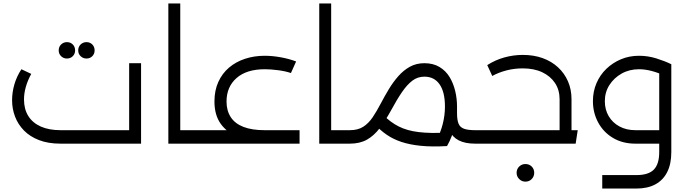

<svg xmlns="http://www.w3.org/2000/svg" viewBox="-20 -832 3972 1112"><path d="M331 0Q259 0 206 -20.5Q153 -41 118.5 -76.5Q84 -112 67 -157Q50 -202 50 -251Q50 -298 63.5 -344Q77 -390 104 -431L161 -404Q140 -366 129.5 -328.5Q119 -291 119 -256Q119 -200 144 -160Q169 -120 216.5 -99Q264 -78 331 -78H728V-466H797V0ZM481 -493Q461 -493 447 -506.5Q433 -520 433 -540Q433 -561 447 -574.5Q461 -588 481 -588Q501 -588 514.5 -574.5Q528 -561 528 -540Q528 -520 514.5 -506.5Q501 -493 481 -493ZM367 -493Q348 -493 334 -506.5Q320 -520 320 -540Q320 -561 334 -574.5Q348 -588 368 -588Q388 -588 401.5 -574.5Q415 -561 415 -540Q415 -520 401.5 -506.5Q388 -493 367 -493Z M1024 0V-78H1132V0ZM955 0V-812H1024V0ZM1132 0V-78Q1144 -78 1148 -67.5Q1152 -57 1152 -39Q1152 -22 1148 -11Q1144 0 1132 0Z M1513 -13Q1428 -13 1362 -38Q1296 -63 1259 -114Q1222 -165 1222 -244Q1222 -308 1244.5 -357.5Q1267 -407 1306.5 -440.5Q1346 -474 1399 -491.5Q1452 -509 1513 -509Q1558 -509 1607 -500Q1656 -491 1695 -476L1665 -409Q1633 -420 1590 -425.5Q1547 -431 1514 -431Q1408 -431 1350 -380Q1292 -329 1292 -244Q1292 -191 1316.5 -153.5Q1341 -116 1390 -97Q1439 -78 1513 -78ZM1132 0V-78H1715V0ZM1132 0Q1120 0 1116 -11Q1112 -22 1112 -40Q1112 -58 1116 -68Q1120 -78 1132 -78Z M1898 0V-78H2006V0ZM1829 0V-812H1898V0ZM2006 0V-78Q2018 -78 2022 -67.5Q2026 -57 2026 -39Q2026 -22 2022 -11Q2018 0 2006 0Z M2732 0Q2674 0 2637 -19Q2600 -38 2582 -77Q2564 -116 2564 -176V-212H2627V-176Q2627 -138 2635.5 -116.5Q2644 -95 2667 -86.5Q2690 -78 2732 -78H2763V0ZM2006 0Q1994 0 1990 -11Q1986 -22 1986 -40Q1986 -58 1990 -68Q1994 -78 2006 -78ZM2006 0V-78Q2053 -78 2084 -98Q2115 -118 2138.5 -153Q2162 -188 2185 -232Q2207 -274 2232 -315.5Q2257 -357 2287 -391Q2317 -425 2354 -445.5Q2391 -466 2438 -466Q2489 -466 2525.5 -444Q2562 -422 2584 -385.5Q2606 -349 2616.5 -304.5Q2627 -260 2627 -215Q2627 -165 2613.5 -102.5Q2600 -40 2569 14L2509 -24Q2532 -65 2544.5 -115Q2557 -165 2557 -215Q2557 -299 2526 -343.5Q2495 -388 2438 -388Q2399 -388 2368.5 -365Q2338 -342 2308.5 -299Q2279 -256 2245 -193Q2212 -133 2179 -89.5Q2146 -46 2105 -23Q2064 0 2006 0ZM2565 -64 2569 14Q2482 19 2417.5 12.5Q2353 6 2305 -10Q2257 -26 2220 -51.5Q2183 -77 2151 -111L2201 -165Q2241 -124 2289.5 -99.5Q2338 -75 2405 -67Q2472 -59 2565 -64ZM2763 0V-78Q2775 -78 2779 -67.5Q2783 -57 2783 -39Q2783 -22 2779 -11Q2775 0 2763 0Z M3221 0V-257Q3221 -311 3194.5 -351Q3168 -391 3120.5 -413.5Q3073 -436 3007 -436Q2958 -436 2912.5 -424Q2867 -412 2831 -392L2802 -455Q2849 -485 2901.5 -499.5Q2954 -514 3008 -514Q3071 -514 3122.5 -495.5Q3174 -477 3211.5 -442.5Q3249 -408 3269.5 -361Q3290 -314 3290 -257V0ZM2763 0V-78H3326L3314 0ZM2763 0Q2751 0 2747 -11Q2743 -22 2743 -40Q2743 -58 2747 -68Q2751 -78 2763 -78ZM3023 220Q3002 220 2987 205Q2972 190 2972 169Q2972 147 2987 132.5Q3002 118 3023 118Q3045 118 3059.5 132.5Q3074 147 3074 169Q3074 190 3059.5 205Q3045 220 3023 220Z M3468 260V182H3666Q3736 182 3767 150Q3798 118 3798 49V-460H3868V49Q3868 117 3844.5 164Q3821 211 3776 235.5Q3731 260 3666 260ZM3660 0Q3586 0 3530.5 -33Q3475 -66 3444.5 -122.5Q3414 -179 3414 -246Q3414 -302 3434.5 -350Q3455 -398 3492 -433.5Q3529 -469 3577 -489Q3625 -509 3681 -509Q3732 -509 3780.5 -494Q3829 -479 3868 -460L3837 -390Q3751 -431 3681 -431Q3625 -431 3580.5 -406Q3536 -381 3509.5 -339.5Q3483 -298 3483 -246Q3483 -197 3505.5 -159Q3528 -121 3568 -99.5Q3608 -78 3660 -78H3835V0Z"/></svg>

Font: Alexandria Light
Style: Regular
Weight: 300
Designer: Mohamed Gaber
Foundry: Kief Type Foundry
Version: Version 5.100